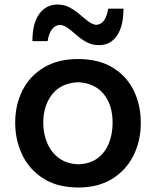

<svg xmlns="http://www.w3.org/2000/svg" viewBox="-20 -812 686 845"><path d="M325.7 13.2Q232.4 13.2 170.4 -26.6Q108.4 -66.4 77.6 -131.3Q46.9 -196.3 46.9 -271.5Q46.9 -352.1 79.6 -415.5Q112.3 -479 174.1 -515.6Q235.8 -552.2 323.2 -552.2Q413.6 -552.2 475.1 -515.1Q536.6 -478 568.1 -414.3Q599.6 -350.6 599.6 -271.5Q599.6 -190.9 566.9 -126.5Q534.2 -62 472.9 -24.4Q411.6 13.2 325.7 13.2ZM325.2 -88.9Q376.5 -90.8 409.9 -116Q443.4 -141.1 459.5 -182.1Q475.6 -223.1 475.6 -271.5Q475.6 -350.1 436.5 -397.9Q397.5 -445.8 325.2 -450.2Q248.5 -446.8 209.5 -396.7Q170.4 -346.7 170.4 -271.5Q170.4 -224.1 187.5 -183.1Q204.6 -142.1 239 -116.5Q273.4 -90.8 325.2 -88.9ZM416.5 -613.3Q385.7 -613.3 361.8 -626.2Q337.9 -639.2 318.1 -656.5Q298.3 -673.8 280.3 -687.5Q262.2 -701.2 243.7 -702.6Q200.2 -698.7 189.5 -630.9H122.6Q122.6 -709 152.6 -750.5Q182.6 -792 233.4 -792Q262.7 -792 286.6 -779.1Q310.5 -766.1 330.6 -748.8Q350.6 -731.4 368.7 -717.8Q386.7 -704.1 404.3 -702.6Q426.3 -704.6 438.5 -722.9Q450.7 -741.2 456.5 -773.9H523.4Q523.4 -696.3 494.6 -654.8Q465.8 -613.3 416.5 -613.3Z"/></svg>

Font: Pinar SemiBold
Style: Regular
Weight: 600
Designer: Amin Abedi
Version: Version 3.000